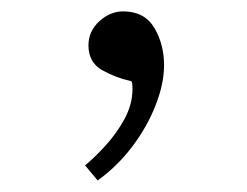

<svg xmlns="http://www.w3.org/2000/svg" viewBox="-20 -536 432 336"><path d="M267.1 -421.9Q267.1 -389.6 252.4 -352.1Q237.8 -314.5 211.7 -279.8Q185.5 -245.1 150.9 -220.2L128.9 -246.6Q145 -259.8 164.3 -280.8Q183.6 -301.8 197.8 -327.6Q211.9 -353.5 211.9 -380.9Q211.9 -384.8 211.4 -389.6Q210.9 -394.5 207.5 -394.5Q182.6 -399.9 158.7 -413.3Q134.8 -426.8 134.8 -456.5Q134.8 -481.4 153.8 -498.8Q172.9 -516.1 195.3 -516.1Q232.9 -516.1 250 -487.3Q267.1 -458.5 267.1 -421.9Z"/></svg>

Font: Rohingya Solluk
Style: Regular
Weight: 400
Designer: SIL International
Foundry: SIL International
Version: Version 1.001